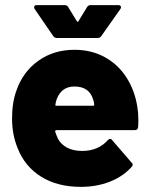

<svg xmlns="http://www.w3.org/2000/svg" viewBox="-20 -720 586 748"><path d="M519 -252Q519 -234 518 -225Q517 -213 505 -213H200Q198 -213 196 -211.5Q194 -210 195 -207Q198 -197 206 -179Q217 -158 241 -145Q265 -132 300 -132Q363 -132 400 -174Q405 -179 409 -179Q414 -179 417 -174L493 -86Q497 -83 497 -78Q497 -74 493 -70Q459 -32 407.5 -12Q356 8 295 8Q204 8 140.5 -31.5Q77 -71 49 -142Q27 -195 27 -258Q27 -322 44 -367Q69 -440 129 -483Q189 -526 270 -526Q336 -526 388 -497.5Q440 -469 472.5 -418.5Q505 -368 515 -304Q519 -281 519 -252ZM201 -334Q197 -323 196 -313Q194 -308 200 -308H343Q347 -308 347 -312Q347 -320 343 -332Q328 -383 270 -383Q220 -383 201 -334ZM113 -692Q113 -700 123 -700H232Q242 -700 246 -692L279 -638Q281 -635 283 -635Q285 -635 286 -638L319 -692Q323 -700 333 -700H441Q448 -700 450.5 -695.5Q453 -691 449 -685L375 -580Q370 -572 361 -572H201Q192 -572 187 -580L115 -685Q113 -689 113 -692Z"/></svg>

Font: BARLOWEXTRABOLD
Style: Regular
Weight: 800
Designer: Jeremy Tribby
Foundry: Tribby Type
Version: Version 1.422